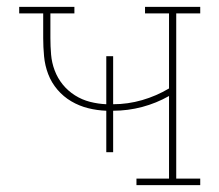

<svg xmlns="http://www.w3.org/2000/svg" viewBox="-20 -540 640 560"><path d="M378 0V-19H473V-260Q436 -239 394.5 -228Q353 -217 310 -217V-96H290V-217Q263 -218 237 -224.5Q211 -231 188 -244.5Q165 -258 147.5 -278.5Q130 -299 120.5 -324Q111 -349 108.5 -376Q106 -403 106 -429V-501H36V-520H197V-501H127V-429Q127 -405 129 -381Q131 -357 139.5 -334.5Q148 -312 163 -293.5Q178 -275 198.5 -262Q219 -249 242.5 -243Q266 -237 290 -236V-376H310V-236Q353 -236 394.5 -248Q436 -260 473 -282V-501H403V-520H564V-501H494V-19H564V0Z"/></svg>

Font: Iosevka HT Thin Extended
Style: Regular
Weight: 100
Width: 7
Monospace: yes
Designer: Belleve Invis
Foundry: Belleve Invis
Version: Version 32.3.0; ttfautohint (v1.8.4)